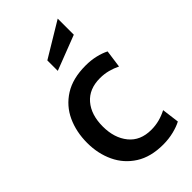

<svg xmlns="http://www.w3.org/2000/svg" viewBox="-235 -815 890 890"><g transform="rotate(-45 210.0 -369.5)"><path d="M271.5 10Q190.5 10 136.2 -24.5Q82 -59 54.8 -116.8Q27.5 -174.5 27.5 -245Q27.5 -317 54.5 -375.8Q81.5 -434.5 136.5 -469.2Q191.5 -504 276 -504Q311 -504 341.5 -496.8Q372 -489.5 394.5 -478L382.5 -391Q360.5 -402 335 -408.8Q309.5 -415.5 281.5 -415.5Q210.5 -415.5 171.5 -370Q132.5 -324.5 132.5 -247.5Q132.5 -172.5 171 -125Q209.5 -77.5 281 -77.5Q309 -77.5 334.5 -84.2Q360 -91 384 -103.5L395 -18Q374 -6.5 341 1.8Q308 10 271.5 10ZM167.5 -577.5V-646L338.5 -749V-643.5Z"/></g></svg>

Font: Cabin SemiCondensedMedium
Style: Regular
Weight: 500
Width: 4
Designer: Pablo Impallari
Foundry: Pablo Impallari. http://www.impallari.com Igino Marini. http://www.ikern.com
Version: Version 3.001